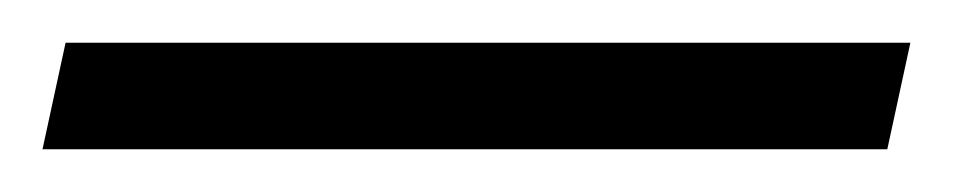

<svg xmlns="http://www.w3.org/2000/svg" viewBox="-27 70 442 89"><path d="M384.3 139.2H-7.3L3.4 89.8H395Z"/></svg>

Font: Open Sans Hebrew Condensed
Style: Italic
Weight: 400
Width: 3
Italic angle: -12°
Foundry: Ascender Corporation, Yanek Iontef
Version: Version 2.001;PS 002.001;hotconv 1.0.70;makeotf.lib2.5.58329